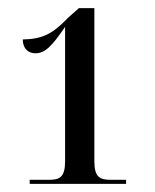

<svg xmlns="http://www.w3.org/2000/svg" viewBox="-20 -838 381 472"><path d="M53 -386H290V-396H252C226 -396 212 -402 212 -441V-818H174L148 -795C109 -754 84 -742 36 -741C36 -719 49 -707 67 -707C91 -707 108 -725 140 -772V-441C140 -402 126 -396 101 -396H53Z"/></svg>

Font: Noto Serif Display Condensed
Style: Regular
Weight: 400
Width: 3
Designer: Monotype Design Team
Foundry: Monotype Imaging Inc.
Version: Version 2.009